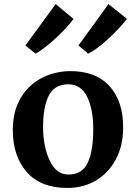

<svg xmlns="http://www.w3.org/2000/svg" viewBox="-20 -913 667 945"><path d="M43 0ZM586 -284Q586 -196 550 -128.5Q514 -61 452 -24.5Q390 12 311 12Q180 12 111.5 -66.5Q43 -145 43 -274Q43 -362 79.5 -426.5Q116 -491 179.5 -526Q243 -561 323 -563Q451 -564 519 -489Q587 -414 586 -284ZM192 -289Q192 -194 224 -124Q256 -54 317 -54Q385 -54 412 -112.5Q439 -171 439 -277Q439 -375 409 -436.5Q379 -498 316 -498Q249 -498 220.5 -443Q192 -388 192 -289ZM254 -893 342 -820Q308 -774 250.5 -721.5Q193 -669 155 -649L105 -689ZM514 -893 605 -820Q566 -770 508.5 -718Q451 -666 414 -649L366 -689Z"/></svg>

Font: Martel ExtraBold
Style: Regular
Weight: 800
Designer: Dan Reynolds
Foundry: Dan Reynolds
Version: Version 1.001; ttfautohint (v1.1) -l 5 -r 5 -G 72 -x 0 -D la